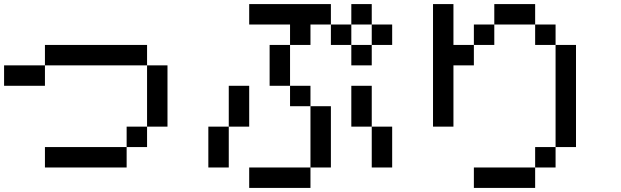

<svg xmlns="http://www.w3.org/2000/svg" viewBox="-20 -920 3040 940"><path d="M0 -500V-600H200V-500ZM800 -300H700V-600H800ZM200 -100V-200H600V-100ZM200 -600V-700H700V-600ZM600 -200V-300H700V-200Z M1000 -100V-300H1100V-100ZM1900 -100H1800V-300H1900ZM1900 -700H1800V-800H1900ZM1200 0V-100H1500V0ZM1200 -300H1100V-500H1200ZM1200 -800V-900H1600V-800H1500V-700H1400V-800ZM1400 -500H1500V-400H1400ZM1400 -700V-500H1300V-700ZM1600 -100H1500V-400H1600ZM1600 -700V-800H1700V-700ZM1800 -300H1700V-500H1800ZM1800 -700V-600H1700V-700ZM1800 -900V-800H1700V-900Z M2200 -300H2100V-900H2200V-700H2300V-600H2200ZM2400 -700H2300V-800H2400ZM2400 -800V-900H2600V-800ZM2600 -100V-200H2700V-100ZM2600 0H2300V-100H2600ZM2600 -700V-800H2700V-700ZM2800 -200H2700V-700H2800Z"/></svg>

Font: Galmuri9 Regular
Style: Regular
Weight: 400
Designer: Lee Minseo (quiple)
Version: Version 2.399;hotconv 1.1.1;makeotfexe 2.6.0 DEVELOPMENT